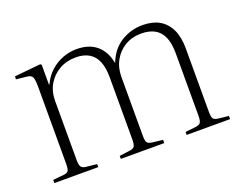

<svg xmlns="http://www.w3.org/2000/svg" viewBox="-88 -684 1067 847"><g transform="rotate(-20 445.5 -261.0)"><path d="M38 0V-15L90 -20Q106 -22 111 -30Q116 -38 116 -65V-421Q116 -457 110.5 -469Q105 -481 83 -483L35 -488L36 -502L159 -514L164 -509V-416H166Q183 -452 209.5 -475.5Q236 -499 267.5 -510.5Q299 -522 331 -522Q389 -522 424.5 -492.5Q460 -463 471 -406Q494 -465 540 -493.5Q586 -522 641 -522Q687 -522 719 -504Q751 -486 768.5 -450Q786 -414 786 -360V-61Q786 -38 791.5 -30Q797 -22 816 -20L863 -15V0H659V-14L705 -19Q725 -21 731 -29.5Q737 -38 737 -61V-355Q737 -402 724 -431.5Q711 -461 685.5 -475Q660 -489 623 -489Q580 -489 547 -469.5Q514 -450 495 -416Q476 -382 476 -338V-62Q476 -41 481 -32Q486 -23 504 -21L554 -15V0H350V-14L395 -20Q415 -22 421 -30.5Q427 -39 427 -62V-354Q427 -401 414.5 -430.5Q402 -460 377 -474.5Q352 -489 315 -489Q272 -489 238 -469.5Q204 -450 184.5 -416.5Q165 -383 165 -338V-63Q165 -40 170.5 -31Q176 -22 190 -20L244 -14V0Z"/></g></svg>

Font: Literata 60pt ExtraLight
Style: Regular
Weight: 250
Designer: Latin by Veronika Burian and Jose Scaglione. Greek by Irene Vlachou. Cyrillic by Vera Evstafieva.
Foundry: TypeTogether
Version: Version 3.103;gftools[0.9.29]